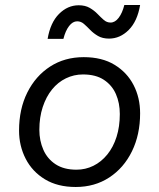

<svg xmlns="http://www.w3.org/2000/svg" viewBox="-20 -737 635 766"><path d="M282 9Q210 9 159.5 -21.5Q109 -52 82.5 -103.5Q56 -155 56 -216Q56 -302 89 -368Q122 -434 180 -471.5Q238 -509 314 -509Q387 -509 437 -478.5Q487 -448 513 -397.5Q539 -347 539 -285Q539 -200 506.5 -133.5Q474 -67 416 -29Q358 9 282 9ZM285 -60Q321 -60 352.5 -75.5Q384 -91 408 -120.5Q432 -150 445 -191Q458 -232 458 -282Q458 -326 442.5 -361.5Q427 -397 394.5 -418.5Q362 -440 311 -440Q275 -440 243 -424.5Q211 -409 187.5 -380Q164 -351 150.5 -310Q137 -269 137 -219Q137 -176 153 -139.5Q169 -103 202 -81.5Q235 -60 285 -60ZM539 -717Q528 -652 493.5 -617.5Q459 -583 415 -583Q389 -583 371 -593.5Q353 -604 340 -617.5Q327 -631 315 -641.5Q303 -652 288 -652Q270 -652 255.5 -633Q241 -614 233 -582H170Q181 -647 215.5 -681.5Q250 -716 294 -716Q320 -716 338 -705.5Q356 -695 369 -681.5Q382 -668 394 -657.5Q406 -647 421 -647Q439 -647 453.5 -666Q468 -685 476 -717Z"/></svg>

Font: Work Sans
Style: Italic
Weight: 400
Italic angle: -13°
Designer: Wei Huang
Foundry: Wei Huang
Version: Version 2.012